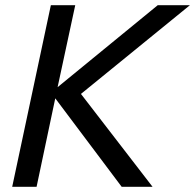

<svg xmlns="http://www.w3.org/2000/svg" viewBox="-20 -720 752 740"><path d="M27 0 176 -700H270L202 -384L588 -700H712L292 -358L568 0H449L193 -341L121 0Z"/></svg>

Font: Rosa Sans
Style: Italic
Weight: 400
Italic angle: -12°
Designer: Pentagram / MCKL
Foundry: Pentagram / MCKL
Version: Version 1.005;September 16, 2019;FontCreator 11.5.0.2425 64-